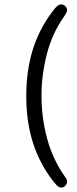

<svg xmlns="http://www.w3.org/2000/svg" viewBox="-20 -683 351 870"><path d="M99 -248Q99 -140 125 -50.5Q151 39 204 115Q224 143 235.5 155Q247 167 257 167Q268 167 276 158.5Q284 150 284 140Q284 135 282.5 131Q281 127 276 120Q220 42 194 -53.5Q168 -149 168 -249Q168 -344 192.5 -438.5Q217 -533 269 -606Q284 -628 284 -636Q284 -647 276 -655Q268 -663 257 -663Q248 -663 239 -655.5Q230 -648 214 -626Q156 -548 127.5 -454.5Q99 -361 99 -248Z"/></svg>

Font: Beiruti
Style: Regular
Weight: 400
Designer: Arlette Boutros
Foundry: Boutros
Version: Version 1.41